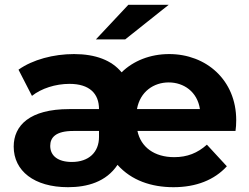

<svg xmlns="http://www.w3.org/2000/svg" viewBox="-20 -771 1036 799"><path d="M682 -751H514L379 -607H501ZM963 -271C963 -438 838 -546 684 -546C605 -546 535 -518 486 -470C445 -520 378 -546 288 -546C203 -546 116 -523 57 -481L113 -372C152 -403 211 -422 269 -422C352 -422 392 -382 392 -317H268C104 -317 37 -249 37 -161C37 -60 122 8 263 8C343 8 422 -14 469 -85C527 -20 610 8 702 8C796 8 872 -22 924 -79L841 -169C802 -134 759 -117 705 -117C622 -117 566 -159 552 -226H960C962 -239 963 -254 963 -271ZM682 -428C744 -428 801 -390 812 -317H550C563 -390 620 -428 682 -428ZM279 -97C222 -97 189 -122 189 -164C189 -199 212 -226 285 -226H392V-201C392 -138 350 -97 279 -97Z"/></svg>

Font: AWKNG-Font
Style: Bold
Weight: 700
Designer: Awakening Church
Foundry: Awakening Church
Version: Version 1.700;PS 001.700;hotconv 1.0.88;makeotf.lib2.5.64775